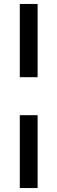

<svg xmlns="http://www.w3.org/2000/svg" viewBox="-20 -770 290 970"><path d="M80 -380V-750H170V-380ZM80 180V-188H170V180Z"/></svg>

Font: Mukta SemiBold
Style: Regular
Weight: 600
Designer: Girish Dalvi and Yashodeep Gholap
Foundry: Ek Type
Version: Version 2.538;PS 1.002;hotconv 16.6.51;makeotf.lib2.5.65220;